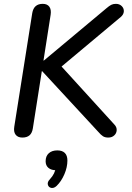

<svg xmlns="http://www.w3.org/2000/svg" viewBox="-20 -697 676 983"><path d="M53.2 -49.1 145.1 -629.9Q153.1 -677.3 198.8 -677.3Q221.9 -677.3 232.6 -662.6Q243.2 -648 239.3 -621.6L202.6 -387H204.6L524.9 -654.7Q539.4 -667.2 549.4 -672.2Q559.4 -677.3 573.3 -677.3Q591.7 -677.3 603.3 -665.8Q614.8 -654.3 614 -638.6Q613.2 -622.8 598.1 -609.9L270.7 -335.9L270.1 -384L566.3 -58.6Q578.3 -45.7 577.4 -30Q576.5 -14.4 564.7 -3.6Q552.9 7.3 534.5 7.3Q518.1 7.3 507.6 0.8Q497.1 -5.6 481.7 -23.5L196.1 -332.4H194.1L148.1 -39.4Q144.2 -15.3 130.9 -4Q117.6 7.3 94.4 7.3Q71.3 7.3 60 -7.4Q48.7 -22 53.2 -49.1ZM234.9 221.4Q249 205.9 256.4 190.9Q263.8 175.9 266.2 158.1L268.7 174.7Q242.5 174.7 228.1 162.6Q213.6 150.5 213.6 128.5Q213.6 102.1 229.9 87.5Q246.1 73 273.4 73Q298.6 73 311.8 86Q325.1 99.1 325.1 124.9Q325.1 159 309.7 195Q294.3 231 270.2 254.5Q256.4 267.7 242.5 265Q228.7 262.4 225.1 248.8Q221.5 235.1 234.9 221.4Z"/></svg>

Font: SN Pro Thin
Style: Italic
Weight: 200
Italic angle: -9°
Designer: Tobias Whetton
Foundry: Supernotes
Version: Version 1.003;Glyphs 3.3 (3324)